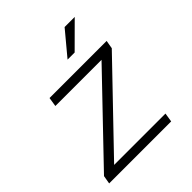

<svg xmlns="http://www.w3.org/2000/svg" viewBox="-201 -861 989 989"><g transform="rotate(-45 293.5 -366.0)"><path d="M108.9 -49.3H482.9L475.1 0H23.4L31.2 -45.4L445.8 -478H109.4L117.2 -528.3H533.2L525.4 -482.9ZM430.7 -731.9H504.4L374.5 -602.5H322.8Z"/></g></svg>

Font: Roboto Mono Light
Style: Italic
Weight: 300
Designer: Google
Version: Version 2.000985; 2015; ttfautohint (v1.3)